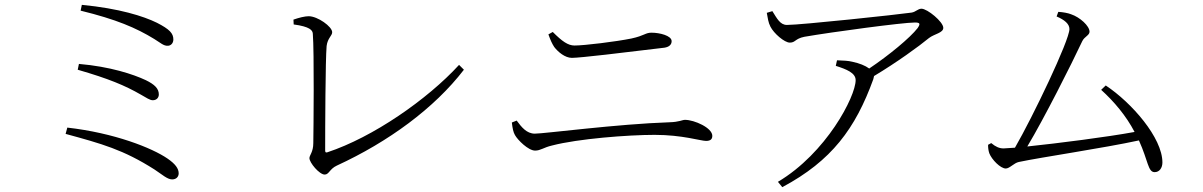

<svg xmlns="http://www.w3.org/2000/svg" viewBox="-20 -735 4970 793"><path d="M696 -572C696 -597 681 -614 628 -641C573 -668 473 -700 318 -715L313 -691C460 -655 542 -620 617 -574C643 -558 656 -545 673 -546C685 -546 696 -556 696 -572ZM306 -471 301 -447C429 -410 496 -382 562 -344C585 -331 599 -321 611 -321C626 -321 636 -331 636 -345C636 -369 619 -386 582 -404C531 -428 435 -460 306 -471ZM258 -208 251 -182C401 -141 489 -117 618 -35C650 -14 671 6 691 6C709 6 718 -6 718 -19C718 -39 704 -58 672 -80C608 -124 452 -186 258 -208Z M1192 -654 1193 -634C1260 -625 1271 -610 1272 -596C1278 -521 1275 -200 1274 -144C1274 -107 1258 -94 1258 -82C1258 -63 1299 -14 1321 -14C1339 -14 1341 -37 1371 -51C1584 -149 1774 -288 1896 -447L1876 -467C1745 -324 1520 -168 1332 -106C1325 -104 1323 -106 1323 -114C1323 -204 1324 -489 1329 -545C1333 -578 1352 -587 1352 -602C1352 -625 1292 -668 1255 -668C1239 -668 1215 -662 1192 -654Z M2724 -538C2744 -541 2754 -551 2754 -565C2754 -588 2704 -600 2671 -600C2645 -600 2643 -588 2588 -576C2524 -563 2393 -547 2353 -547C2326 -547 2302 -564 2263 -603L2245 -593C2254 -568 2260 -555 2269 -541C2285 -520 2314 -496 2342 -496C2376 -496 2551 -517 2724 -538ZM2094 -229C2097 -204 2100 -189 2107 -177C2118 -157 2162 -113 2190 -113C2213 -113 2225 -126 2260 -134C2367 -162 2574 -178 2684 -178C2798 -178 2874 -153 2896 -153C2913 -153 2922 -159 2922 -174C2922 -207 2848 -240 2809 -240C2798 -240 2785 -231 2745 -230C2532 -223 2228 -183 2189 -183C2155 -183 2134 -210 2114 -237Z M3432 -463C3476 -449 3514 -434 3514 -404C3514 -336 3392 -102 3193 16L3211 38C3415 -71 3513 -204 3587 -408L3590 -421C3682 -476 3776 -544 3817 -578C3839 -595 3876 -599 3876 -620C3876 -645 3810 -699 3786 -699C3771 -699 3763 -686 3745 -683C3691 -675 3288 -632 3230 -632C3202 -632 3189 -659 3170 -689L3147 -682C3151 -661 3153 -642 3162 -625C3176 -597 3220 -559 3242 -559C3266 -559 3263 -575 3302 -583C3417 -603 3709 -642 3758 -642C3779 -642 3783 -638 3770 -619C3739 -579 3652 -507 3570 -452C3554 -464 3529 -474 3500 -480C3483 -484 3467 -485 3437 -486Z M4061 -137C4061 -125 4062 -114 4066 -102C4076 -76 4112 -39 4134 -39C4150 -39 4168 -62 4188 -66C4283 -86 4536 -123 4684 -155C4723 -69 4721 -24 4749 -24C4769 -24 4781 -42 4781 -64C4781 -166 4654 -311 4547 -382L4528 -364C4581 -316 4631 -257 4666 -190C4552 -169 4348 -143 4223 -130C4292 -245 4405 -469 4450 -565C4459 -584 4480 -589 4480 -604C4480 -628 4440 -664 4404 -676C4392 -681 4370 -685 4351 -686L4344 -667C4377 -653 4397 -636 4397 -615C4397 -568 4245 -251 4172 -125L4125 -122C4107 -122 4092 -129 4074 -144Z"/></svg>

Font: Noto Serif CJK KR Light
Style: Regular
Weight: 300
Designer: Ryoko NISHIZUKA 西塚涼子 (kana & ideographs); Frank Grießhammer (Latin, Greek & Cyrillic); Wenlong ZHANG 张文龙 (bopomofo); San
Foundry: Adobe
Version: Version 2.001;hotconv 1.1.0;makeotfexe 2.6.0